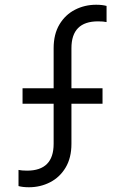

<svg xmlns="http://www.w3.org/2000/svg" viewBox="-20 -777 527 809"><path d="M58 7V-61Q72 -58 94 -58Q206 -58 206 -171V-340H75V-405H206V-574Q206 -633 230.5 -674Q255 -715 296 -736Q337 -757 385 -757Q411 -757 429 -752V-684Q416 -687 393 -687Q281 -687 281 -574V-405H412V-340H281V-171Q281 -112 256.5 -71Q232 -30 191 -9Q150 12 102 12Q76 12 58 7Z"/></svg>

Font: Eudoxus Sans
Style: Regular
Weight: 400
Designer: Stijn de Vries
Foundry: tokotype
Version: Version 2.005